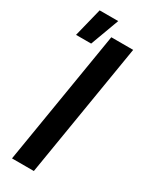

<svg xmlns="http://www.w3.org/2000/svg" viewBox="-212 -866 723 913"><g transform="rotate(30 150.0 -409.0)"><path d="M34 0 155 -735H275L154 0ZM4 -661 43 -818H145L87 -661Z"/></g></svg>

Font: Iosevka Aile
Style: Bold Italic
Weight: 700
Italic angle: -9°
Designer: Belleve Invis
Foundry: Belleve Invis
Version: Version 28.0.1; ttfautohint (v1.8.4)